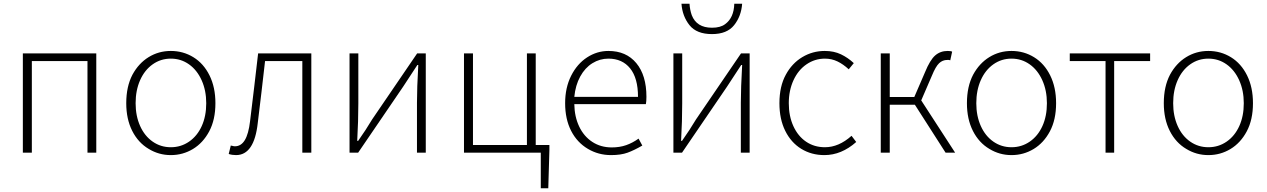

<svg xmlns="http://www.w3.org/2000/svg" viewBox="-20 -815 6766 1025"><path d="M102 -530H494V0H447V-489H150V0H102Z M774 -20Q718 -53 686 -116Q654 -179 654 -264Q654 -353 687 -416Q720 -477 773.5 -510Q827 -543 892 -543Q958 -543 1012.5 -509.5Q1067 -476 1098.5 -412.5Q1130 -349 1130 -264Q1130 -176 1097 -114Q1064 -52 1010 -19.5Q956 13 892 13Q828 13 774 -20ZM1081 -264Q1081 -332 1056.5 -386.5Q1032 -441 989 -471.5Q946 -502 892 -502Q838 -502 795 -471.5Q752 -441 728 -387Q704 -333 704 -264Q704 -196 728 -142.5Q752 -89 795 -59Q838 -29 892 -29Q946 -29 989.5 -59Q1033 -89 1057 -142Q1081 -195 1081 -264Z M1201 7 1212 -38 1222 -36Q1228 -34 1234 -34Q1267 -34 1287 -67Q1307 -100 1315 -168L1337 -350L1358 -530H1642V0H1594V-489H1395Q1388 -434 1376 -324Q1371 -277 1356 -158Q1337 13 1240 13Q1219 13 1201 7Z M1846 -530H1893V-263Q1893 -170 1887 -63H1892Q1933 -121 1967 -178L2207 -530H2253V0H2206V-267Q2206 -344 2213 -468H2208L2170 -410L2132 -352L1892 0H1846Z M2867 0H2457V-530H2505V-41H2793V-530H2840V-41H2913V-14L2907 190H2867Z M3119 -20Q3061 -54 3029 -116.5Q2997 -179 2997 -264Q2997 -347 3029 -410.5Q3061 -474 3114 -508.5Q3167 -543 3228 -543Q3323 -543 3377 -478Q3431 -413 3431 -298Q3431 -274 3428 -259H3046Q3047 -192 3072 -139.5Q3097 -87 3142 -57.5Q3187 -28 3246 -28Q3288 -28 3322.5 -40Q3357 -52 3389 -75L3409 -38Q3366 -13 3330.5 0Q3295 13 3242 13Q3175 13 3119 -20ZM3228 -502Q3182 -502 3142.5 -477.5Q3103 -453 3077.5 -406.5Q3052 -360 3046 -298H3386Q3386 -398 3344 -450Q3302 -502 3228 -502Z M3575 -530H3622V-263Q3622 -170 3616 -63H3621Q3662 -121 3696 -178L3936 -530H3982V0H3935V-267Q3935 -344 3942 -468H3937L3899 -410L3861 -352L3621 0H3575ZM3618 -795H3661Q3663 -762 3673 -734Q3699 -667 3781 -667Q3826 -667 3851 -686Q3898 -720 3900 -795H3942Q3937 -728 3899 -680.5Q3861 -633 3781 -633Q3699 -633 3661 -680.5Q3623 -728 3618 -795Z M4141 -264Q4141 -354 4175 -416Q4208 -477 4263 -510Q4318 -543 4383 -543Q4432 -543 4469.5 -525Q4507 -507 4538 -478L4511 -445Q4482 -472 4451 -487Q4420 -502 4384 -502Q4330 -502 4285.5 -471.5Q4241 -441 4216 -386.5Q4191 -332 4191 -264Q4191 -195 4215.5 -141.5Q4240 -88 4283.5 -58.5Q4327 -29 4384 -29Q4458 -29 4526 -90L4551 -57Q4472 13 4381 13Q4312 13 4257.5 -20.5Q4203 -54 4172 -116.5Q4141 -179 4141 -264Z M4682 -530H4730V-297H4861L4918 -429Q4945 -495 4972.5 -519Q5000 -543 5039 -543Q5058 -543 5063 -539L5053 -493Q5047 -495 5046 -495H5037Q5012 -495 4993.5 -477.5Q4975 -460 4955 -411L4898 -279L5079 0H5028L4864 -256H4730V0H4682Z M5262 -20Q5206 -53 5174 -116Q5142 -179 5142 -264Q5142 -353 5175 -416Q5208 -477 5261.5 -510Q5315 -543 5380 -543Q5446 -543 5500.5 -509.5Q5555 -476 5586.5 -412.5Q5618 -349 5618 -264Q5618 -176 5585 -114Q5552 -52 5498 -19.5Q5444 13 5380 13Q5316 13 5262 -20ZM5569 -264Q5569 -332 5544.5 -386.5Q5520 -441 5477 -471.5Q5434 -502 5380 -502Q5326 -502 5283 -471.5Q5240 -441 5216 -387Q5192 -333 5192 -264Q5192 -196 5216 -142.5Q5240 -89 5283 -59Q5326 -29 5380 -29Q5434 -29 5477.5 -59Q5521 -89 5545 -142Q5569 -195 5569 -264Z M5882 -489H5691V-530H6120V-489H5928V0H5882Z M6313 -20Q6257 -53 6225 -116Q6193 -179 6193 -264Q6193 -353 6226 -416Q6259 -477 6312.5 -510Q6366 -543 6431 -543Q6497 -543 6551.5 -509.5Q6606 -476 6637.5 -412.5Q6669 -349 6669 -264Q6669 -176 6636 -114Q6603 -52 6549 -19.5Q6495 13 6431 13Q6367 13 6313 -20ZM6620 -264Q6620 -332 6595.5 -386.5Q6571 -441 6528 -471.5Q6485 -502 6431 -502Q6377 -502 6334 -471.5Q6291 -441 6267 -387Q6243 -333 6243 -264Q6243 -196 6267 -142.5Q6291 -89 6334 -59Q6377 -29 6431 -29Q6485 -29 6528.5 -59Q6572 -89 6596 -142Q6620 -195 6620 -264Z"/></svg>

Font: Merged Yaku Han JP ExtraLight
Style: Regular
Weight: 250
Designer: Ryoko NISHIZUKA 西塚涼子 (kana, bopomofo & ideographs); Paul D. Hunt (Latin, Greek & Cyrillic); Sandoll Communications 산돌커뮤니
Foundry: Adobe
Version: Version 2.004